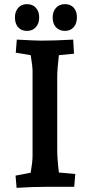

<svg xmlns="http://www.w3.org/2000/svg" viewBox="-20 -901 439 926"><path d="M55 -54 128 -68Q137 -120 137 -149V-557Q137 -583 128 -635L56 -647L61 -710Q151 -705 179 -705Q246 -705 333 -710L337 -642L264 -635Q256 -569 256 -527V-179Q256 -135 264 -69L343 -62L338 0H201Q138 0 60 5ZM234 -817Q234 -845 250 -863Q266 -881 293 -881Q320 -881 335.5 -864Q351 -847 351 -817Q351 -788 335.5 -770Q320 -752 293 -752Q266 -752 250 -769.5Q234 -787 234 -817ZM52 -817Q52 -845 67.5 -863Q83 -881 110 -881Q137 -881 153 -863.5Q169 -846 169 -817Q169 -788 153 -770Q137 -752 110 -752Q83 -752 67.5 -769.5Q52 -787 52 -817Z"/></svg>

Font: Andada Pro
Style: Bold
Weight: 700
Designer: Carolina Giovagnoli
Foundry: Huerta Tipografica
Version: Version 3.005; ttfautohint (v1.8.4)